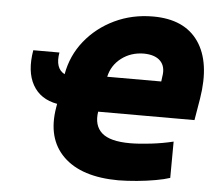

<svg xmlns="http://www.w3.org/2000/svg" viewBox="-53 -794 966 864"><g transform="rotate(5 430.5 -362.0)"><path d="M512.7 11.7Q345.2 11.2 263.4 -68.8Q181.6 -148.9 205.1 -290L208 -307.1Q131.3 -320.8 97.4 -381.1Q63.5 -441.4 80.1 -538.1H198.2Q185.5 -465.8 230 -442.9Q245.1 -528.3 298.3 -594.5Q351.6 -660.6 430.9 -698.5Q510.3 -736.3 604.5 -736.3Q746.1 -736.3 809.8 -644.3Q873.5 -552.2 846.7 -386.7L830.1 -288.1H395Q385.3 -225.1 422.4 -192.1Q459.5 -159.2 549.8 -159.2Q588.9 -159.2 643.3 -165.5Q697.8 -171.9 745.1 -183.6L744.1 -19.5Q719.7 -11.2 680.4 -4.2Q641.1 2.9 596.7 7.1Q552.2 11.2 512.7 11.7ZM577.1 -566.4Q519 -565.9 476.3 -533.4Q433.6 -501 421.9 -448.2H666L668.9 -470.7Q676.8 -515.6 652.6 -540.8Q628.4 -565.9 577.1 -566.4Z"/></g></svg>

Font: Inter Tight Black
Style: Italic
Weight: 900
Italic angle: -9.39999°
Designer: Rasmus Andersson
Foundry: rsms
Version: Version 3.004; ttfautohint (v1.8.4.7-5d5b)